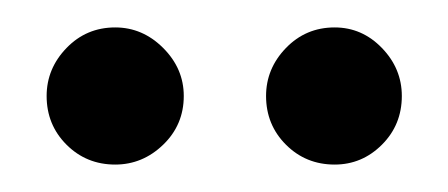

<svg xmlns="http://www.w3.org/2000/svg" viewBox="-20 -691 327 140"><path d="M224 -571Q203 -571 188.5 -585.5Q174 -600 174 -621Q174 -641 188.5 -656Q203 -671 224 -671Q244 -671 258.5 -656Q273 -641 273 -621Q273 -600 258.5 -585.5Q244 -571 224 -571ZM64 -571Q43 -571 28.5 -585.5Q14 -600 14 -621Q14 -641 28.5 -656Q43 -671 64 -671Q84 -671 99 -656Q114 -641 114 -621Q114 -600 99 -585.5Q84 -571 64 -571Z"/></svg>

Font: DM Sans 12pt
Style: Regular
Weight: 400
Version: Version 4.004;gftools[0.9.30]